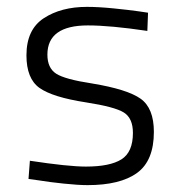

<svg xmlns="http://www.w3.org/2000/svg" viewBox="-20 -529 526 559"><path d="M411 -492 409 -439Q301 -455 236 -455Q118 -455 118 -370Q118 -331 143.5 -314.5Q169 -298 248 -286Q351 -269 389.5 -241.5Q428 -214 428 -145Q428 -61 379 -25.5Q330 10 235 10Q208 10 165 5.5Q122 1 92 -4L63 -8L67 -61Q179 -44 230 -44Q300 -44 333.5 -65Q367 -86 367 -142Q367 -185 340.5 -201.5Q314 -218 230 -231Q133 -246 95 -273Q57 -300 57 -368Q57 -443 107.5 -476Q158 -509 233 -509Q267 -509 311.5 -504.5Q356 -500 384 -496Z"/></svg>

Font: TitilliumText22L Lt
Style: Thin
Weight: 300
Designer: Campivisivi
Foundry: Campivisivi
Version: 1.000